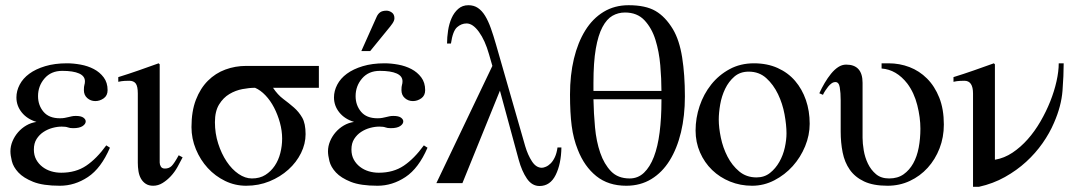

<svg xmlns="http://www.w3.org/2000/svg" viewBox="-20 -703 4120 737"><path d="M402 -136Q368 -57 317.5 -23.5Q267 10 210 10Q145 10 107.5 -5Q70 -20 50.5 -41Q31 -62 25.5 -84.5Q20 -107 20 -122Q20 -142 28 -161Q36 -180 49.5 -195.5Q63 -211 81 -221.5Q99 -232 120 -235Q84 -246 63.5 -271.5Q43 -297 43 -329Q43 -354 55.5 -378Q68 -402 92.5 -420Q117 -438 153.5 -449Q190 -460 237 -460Q262 -460 289.5 -455Q317 -450 340 -438Q363 -426 378 -406Q393 -386 393 -357Q393 -336 378 -325.5Q363 -315 346 -315Q328 -315 315 -326.5Q302 -338 302 -357Q302 -371 304 -377Q306 -383 306 -391Q306 -411 283.5 -421Q261 -431 219 -431Q176 -431 151 -402Q126 -373 126 -334Q126 -299 147 -274Q168 -249 210 -249Q221 -249 228.5 -250.5Q236 -252 242.5 -253.5Q249 -255 255.5 -256.5Q262 -258 271 -258Q291 -258 300 -251.5Q309 -245 309 -237Q309 -227 297 -219Q285 -211 261 -211Q248 -211 240.5 -214Q233 -217 217 -217Q200 -217 181.5 -212Q163 -207 147 -196.5Q131 -186 120.5 -169.5Q110 -153 110 -129Q110 -107 119 -90.5Q128 -74 143 -62.5Q158 -51 176.5 -45.5Q195 -40 215 -40Q271 -40 311 -67Q351 -94 388 -145Z M681 -99Q672 -81 661 -61.5Q650 -42 635.5 -26.5Q621 -11 604 -0.5Q587 10 568 10Q551 10 539.5 2.5Q528 -5 521 -17.5Q514 -30 511.5 -46Q509 -62 509 -78V-344Q509 -372 501 -382.5Q493 -393 476 -393Q469 -393 458.5 -392.5Q448 -392 434 -389V-407Q473 -419 511.5 -432.5Q550 -446 589 -460L593 -456V-79Q593 -71 597.5 -63.5Q602 -56 613 -56Q629 -56 639 -66Q649 -76 666 -107Z M1028 -366Q1046 -339 1067.5 -323Q1089 -307 1108 -290.5Q1127 -274 1140 -251.5Q1153 -229 1153 -188Q1153 -151 1135.5 -115.5Q1118 -80 1087 -52Q1056 -24 1014.5 -7Q973 10 925 10Q882 10 844 -8.5Q806 -27 777.5 -58Q749 -89 732 -130Q715 -171 715 -215Q715 -276 732 -320Q749 -364 778 -393Q807 -422 845 -436Q883 -450 925 -450H1204V-366ZM1063 -171Q1063 -201 1054.5 -232Q1046 -263 1032 -290Q1018 -317 999 -337Q980 -357 959 -366Q937 -366 910.5 -361Q884 -356 860.5 -342Q837 -328 821 -302Q805 -276 805 -234Q805 -191 817.5 -152Q830 -113 850 -83Q870 -53 895.5 -35.5Q921 -18 947 -18Q977 -18 998.5 -31.5Q1020 -45 1034.5 -66.5Q1049 -88 1056 -115.5Q1063 -143 1063 -171Z M1426 -639Q1431 -650 1439.5 -656Q1448 -662 1464 -662Q1474 -662 1484 -655Q1494 -648 1494 -633Q1494 -624 1486.5 -613Q1479 -602 1467 -588L1401 -507H1367ZM1621 -136Q1587 -57 1536.5 -23.5Q1486 10 1429 10Q1364 10 1326.5 -5Q1289 -20 1269.5 -41Q1250 -62 1244.5 -84.5Q1239 -107 1239 -122Q1239 -142 1247 -161Q1255 -180 1268.5 -195.5Q1282 -211 1300 -221.5Q1318 -232 1339 -235Q1303 -246 1282.5 -271.5Q1262 -297 1262 -329Q1262 -354 1274.5 -378Q1287 -402 1311.5 -420Q1336 -438 1372.5 -449Q1409 -460 1456 -460Q1481 -460 1508.5 -455Q1536 -450 1559 -438Q1582 -426 1597 -406Q1612 -386 1612 -357Q1612 -336 1597 -325.5Q1582 -315 1565 -315Q1547 -315 1534 -326.5Q1521 -338 1521 -357Q1521 -371 1523 -377Q1525 -383 1525 -391Q1525 -411 1502.5 -421Q1480 -431 1438 -431Q1395 -431 1370 -402Q1345 -373 1345 -334Q1345 -299 1366 -274Q1387 -249 1429 -249Q1440 -249 1447.5 -250.5Q1455 -252 1461.5 -253.5Q1468 -255 1474.5 -256.5Q1481 -258 1490 -258Q1510 -258 1519 -251.5Q1528 -245 1528 -237Q1528 -227 1516 -219Q1504 -211 1480 -211Q1467 -211 1459.5 -214Q1452 -217 1436 -217Q1419 -217 1400.5 -212Q1382 -207 1366 -196.5Q1350 -186 1339.5 -169.5Q1329 -153 1329 -129Q1329 -107 1338 -90.5Q1347 -74 1362 -62.5Q1377 -51 1395.5 -45.5Q1414 -40 1434 -40Q1490 -40 1530 -67Q1570 -94 1607 -145Z M2135 -137Q2134 -74 2113 -31.5Q2092 11 2051 11Q2022 11 2002.5 -17.5Q1983 -46 1971 -90L1899 -355L1755 0H1655L1870 -450L1857 -495Q1842 -548 1818.5 -580.5Q1795 -613 1771 -613Q1751 -613 1734.5 -598.5Q1718 -584 1711 -536H1696Q1696 -560 1700 -586Q1704 -612 1713.5 -633.5Q1723 -655 1739 -669Q1755 -683 1778 -683Q1799 -683 1814.5 -672.5Q1830 -662 1842 -642.5Q1854 -623 1864 -595Q1874 -567 1884 -532L1996 -142Q2006 -108 2022 -83.5Q2038 -59 2060 -59Q2066 -59 2075.5 -63Q2085 -67 2094 -76Q2103 -85 2110 -100Q2117 -115 2120 -137Z M2609 -333Q2609 -258 2594 -195.5Q2579 -133 2550.5 -87Q2522 -41 2480 -15.5Q2438 10 2384 10Q2315 10 2269 -27Q2223 -64 2198 -128Q2181 -170 2174.5 -219.5Q2168 -269 2168 -340Q2168 -415 2183 -477.5Q2198 -540 2226.5 -586Q2255 -632 2297 -657.5Q2339 -683 2393 -683Q2458 -683 2496 -661Q2534 -639 2563 -591Q2588 -549 2598.5 -482.5Q2609 -416 2609 -333ZM2519 -354Q2519 -400 2514.5 -452.5Q2510 -505 2496 -550Q2482 -595 2454 -625Q2426 -655 2379 -655Q2353 -655 2331 -642.5Q2309 -630 2292.5 -599Q2276 -568 2267 -516Q2258 -464 2258 -385V-354ZM2519 -322H2258Q2259 -268 2264 -214Q2269 -160 2284 -116.5Q2299 -73 2325.5 -45.5Q2352 -18 2397 -18Q2429 -18 2452 -40Q2475 -62 2490 -101Q2505 -140 2512 -195Q2519 -250 2519 -316Z M3088 -228Q3088 -184 3070.5 -141.5Q3053 -99 3023 -65.5Q2993 -32 2952.5 -11Q2912 10 2867 10Q2822 10 2782.5 -6Q2743 -22 2713.5 -50.5Q2684 -79 2667 -118Q2650 -157 2650 -202Q2650 -250 2665.5 -296Q2681 -342 2710 -378.5Q2739 -415 2780.5 -437.5Q2822 -460 2874 -460Q2925 -460 2965 -442Q3005 -424 3032 -392.5Q3059 -361 3073.5 -319Q3088 -277 3088 -228ZM2999 -191Q2999 -223 2991.5 -264Q2984 -305 2966.5 -341.5Q2949 -378 2921.5 -403Q2894 -428 2854 -428Q2821 -428 2799 -409Q2777 -390 2763.5 -362Q2750 -334 2744.5 -302Q2739 -270 2739 -244Q2739 -213 2747 -174.5Q2755 -136 2772.5 -102Q2790 -68 2817.5 -45Q2845 -22 2884 -22Q2914 -22 2935.5 -39Q2957 -56 2971.5 -81.5Q2986 -107 2992.5 -136.5Q2999 -166 2999 -191Z M3391 -460Q3433 -460 3471 -445.5Q3509 -431 3538.5 -401.5Q3568 -372 3585.5 -328Q3603 -284 3603 -225Q3603 -176 3586.5 -133.5Q3570 -91 3541 -59Q3512 -27 3472.5 -8.5Q3433 10 3387 10Q3332 10 3297 -6.5Q3262 -23 3242 -51.5Q3222 -80 3214.5 -118Q3207 -156 3207 -198V-318Q3207 -347 3203.5 -367.5Q3200 -388 3187 -388Q3179 -388 3172 -383Q3165 -378 3159 -370.5Q3153 -363 3147.5 -354.5Q3142 -346 3139 -339L3125 -345Q3134 -365 3145.5 -384.5Q3157 -404 3170 -420Q3183 -436 3197.5 -445.5Q3212 -455 3228 -455Q3291 -455 3291 -385V-174Q3291 -153 3295.5 -126Q3300 -99 3311.5 -75Q3323 -51 3342.5 -34.5Q3362 -18 3393 -18Q3426 -18 3448.5 -34Q3471 -50 3485.5 -76Q3500 -102 3506.5 -136.5Q3513 -171 3513 -209Q3513 -252 3501 -299.5Q3489 -347 3463 -382Q3421 -436 3364 -440V-460Z M4063 -460Q4063 -414 4058.5 -355Q4054 -296 4026 -232Q4009 -192 3982 -153.5Q3955 -115 3919 -82Q3883 -49 3837.5 -23.5Q3792 2 3738 14H3715V-344Q3715 -393 3682 -393Q3677 -393 3665 -392.5Q3653 -392 3640 -389V-407Q3679 -419 3717.5 -432.5Q3756 -446 3795 -460L3799 -456V-90H3800Q3835 -96 3866.5 -117Q3898 -138 3925 -168.5Q3952 -199 3974 -237Q3996 -275 4011.5 -314Q4027 -353 4035.5 -391Q4044 -429 4044 -460Z"/></svg>

Font: STIXGeneralUnicodeRegular
Style: Regular
Weight: 400
Designer: MicroPress Inc., with final additions and corrections provided by Coen Hoffman, Elsevier (retired)
Version: Version 1.1.0